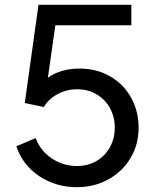

<svg xmlns="http://www.w3.org/2000/svg" viewBox="-20 -766 656 798"><path d="M48 -158 128 -192Q149 -138 196 -107Q243 -76 300 -76Q345 -76 380.5 -96.5Q416 -117 436.5 -153.5Q457 -190 457 -235Q457 -281 436.5 -317.5Q416 -354 380.5 -374.5Q345 -395 301 -395Q256 -395 218 -374Q180 -353 162 -321L83 -338L140 -746H526V-661H210L179 -443Q232 -481 311 -481Q382 -481 438 -448.5Q494 -416 525 -360Q556 -304 556 -235Q556 -165 522.5 -109Q489 -53 430.5 -20.5Q372 12 300 12Q212 12 143 -34Q74 -80 48 -158Z"/></svg>

Font: Eudoxus Sans Medium
Style: Regular
Weight: 500
Designer: Stijn de Vries
Foundry: tokotype
Version: Version 2.005